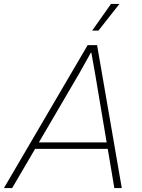

<svg xmlns="http://www.w3.org/2000/svg" viewBox="-43 -959 726 979"><path d="M-23 0 404 -729H452L578 0H540L442 -583L423 -690H420L363 -588L19 0ZM126 -200 145 -233H509L515 -200ZM427 -803 523 -939H566L459 -803Z"/></svg>

Font: Mona Sans
Style: Italic
Weight: 200
Italic angle: -11.6951°
Designer: Deni Anggara
Foundry: GitHub
Version: Version 2.000